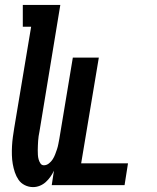

<svg xmlns="http://www.w3.org/2000/svg" viewBox="-20 -755 640 783"><path d="M115 8Q97 8 81 0Q65 -8 55.5 -22Q46 -36 40.5 -52.5Q35 -69 32 -86.5Q29 -104 28.5 -122.5Q28 -141 29 -159.5Q30 -178 32.5 -196.5Q35 -215 38 -233L107 -646H73V-735H226L141 -219Q139 -209 137.5 -199.5Q136 -190 135.5 -180.5Q135 -171 134.5 -161.5Q134 -152 134 -142.5Q134 -133 134.5 -123.5Q135 -114 137.5 -105Q140 -96 145 -88.5Q150 -81 159 -81Q170 -81 179.5 -88.5Q189 -96 195 -105.5Q201 -115 205 -125.5Q209 -136 212.5 -146.5Q216 -157 218 -168Q220 -179 222 -189L277 -520H383L311 -89H502L488 0H191L200 -59Q194 -46 185.5 -34Q177 -22 166.5 -12.5Q156 -3 142.5 2.5Q129 8 115 8Z"/></svg>

Font: Iosevka HT Extended
Style: Bold Italic
Weight: 700
Width: 7
Italic angle: -9°
Monospace: yes
Designer: Belleve Invis
Foundry: Belleve Invis
Version: Version 32.3.0; ttfautohint (v1.8.4)